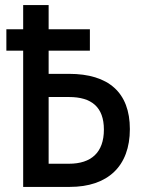

<svg xmlns="http://www.w3.org/2000/svg" viewBox="-20 -734 570 754"><path d="M71 0H254C403 0 490 -81 490 -227C490 -371 406 -444 251 -444H171V-535H333V-619H171V-714H71V-619H5V-535H71ZM171 -91V-353H251C339 -353 388 -314 388 -225C388 -135 338 -91 251 -91Z"/></svg>

Font: Noto Sans Mono Condensed Medium
Style: Regular
Weight: 500
Width: 3
Designer: Monotype Design Team
Foundry: Monotype Imaging Inc.
Version: Version 2.014